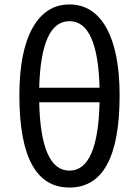

<svg xmlns="http://www.w3.org/2000/svg" viewBox="-20 -829 623 862"><path d="M156 -370Q163 -63 292 -63Q420 -63 427 -370ZM427 -435Q419 -734 292 -734Q164 -734 156 -435ZM457 -705Q517 -598 517 -401Q517 13 292 13Q67 13 67 -401Q67 -599 127 -705Q186 -809 292 -809Q398 -809 457 -705Z"/></svg>

Font: KaiGen Gothic CN Regular
Style: Regular
Weight: 400
Designer: Ryoko NISHIZUKA  (kana & ideographs); Paul D. Hunt (Latin, Greek & Cyrillic); Wenlong ZHANG  (bopomofo); Sandoll Communi
Foundry: Adobe Systems Incorporated
Version: Version 1.002.20150501